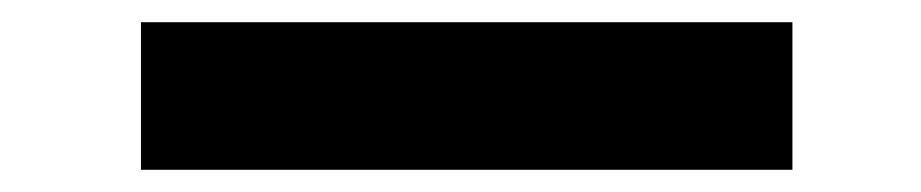

<svg xmlns="http://www.w3.org/2000/svg" viewBox="-20 20 830 173"><path d="M107 40C107 40 107 173 107 173C107 173 694 173 694 173C694 173 694 40 694 40C694 40 107 40 107 40Z"/></svg>

Font: Girnar Poppins
Style: SemiBold
Weight: 500
Designer: Ninad Kale (Devanagari), Jonny Pinhorn (Latin)
Foundry: Indian Type Foundry
Version: ""